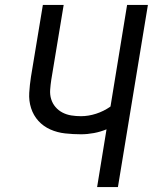

<svg xmlns="http://www.w3.org/2000/svg" viewBox="-20 -755 640 775"><path d="M372 0 410 -233Q386 -223 359.5 -218Q333 -213 307 -213Q275 -213 243 -216.5Q211 -220 183 -232.5Q155 -245 135 -267Q115 -289 105.5 -318.5Q96 -348 98 -380.5Q100 -413 105 -445L153 -735H237L187 -433Q184 -413 182.5 -393Q181 -373 186.5 -355Q192 -337 204 -323Q216 -309 232.5 -300.5Q249 -292 268 -289Q287 -286 307 -286Q337 -286 368 -296Q399 -306 426 -325L493 -735H577L456 0Z"/></svg>

Font: Iosevka Extended
Style: Italic
Weight: 400
Width: 7
Italic angle: -9°
Monospace: yes
Designer: Belleve Invis
Foundry: Belleve Invis
Version: Version 32.5.0; ttfautohint (v1.8.4)